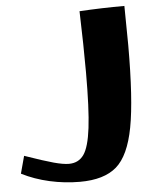

<svg xmlns="http://www.w3.org/2000/svg" viewBox="-54 -804 694 855"><g transform="rotate(-5 293.0 -376.5)"><path d="M10 -54 31 -132Q117 -102 159.5 -90.5Q202 -79 227 -79Q270 -79 293.5 -112Q317 -145 327.5 -230.5Q338 -316 338 -478Q338 -597 333 -752Q434 -758 534 -758L536 -582Q536 -340 512.5 -216Q489 -92 433 -43.5Q377 5 269 5Q201 5 134 -10Q67 -25 10 -54Z"/></g></svg>

Font: Otomanopee One
Style: Regular
Weight: 400
Designer: Das Ende der Wildnis
Foundry: Gutenberg Labo
Version: Version 3.005